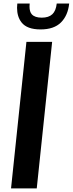

<svg xmlns="http://www.w3.org/2000/svg" viewBox="-20 -1041 402 1061"><path d="M204.1 -878.4Q129.4 -878.4 99.1 -917Q74.2 -948.7 74.2 -998Q74.2 -1009.3 75.7 -1021.5H144Q143.1 -1012.7 143.1 -1004.9Q143.1 -976.1 155.8 -961.9Q172.4 -943.4 210.9 -943.4Q249 -943.4 269 -962.2Q289.1 -981 293.5 -1021.5H362.3Q355.5 -955.6 316.9 -917Q278.3 -878.4 204.1 -878.4ZM41 0 126 -809.6H268.1L183.1 0Z"/></svg>

Font: Oswald
Style: Medium
Weight: 500
Designer: Vernon Adams
Foundry: Vernon Adams
Version: 3.0; ttfautohint (v0.94.23-7a4d-dirty) -l 8 -r 50 -G 150 -x 